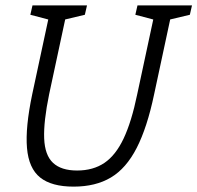

<svg xmlns="http://www.w3.org/2000/svg" viewBox="-20 -687 735 715"><path d="M554 -336Q528 -212 489 -136Q450 -60 393 -26Q336 8 254 8Q172 8 129.5 -26Q87 -60 80.5 -136Q74 -212 100 -336H163Q142 -234 144.5 -171.5Q147 -109 177.5 -80.5Q208 -52 267 -52Q327 -52 369 -80.5Q411 -109 440.5 -171.5Q470 -234 491 -336ZM562 -667H625L554 -336H491ZM163 -336H100L171 -667H234ZM101 -667H181L169 -612L93 -632ZM492 -667H572L560 -612L484 -632ZM603 -612 615 -667H695L687 -632ZM212 -612 224 -667H304L296 -632Z"/></svg>

Font: Epunda Slab Light
Style: Italic
Weight: 300
Italic angle: -12°
Designer: Simon Atzbach
Foundry: typofactur
Version: Version 1.102